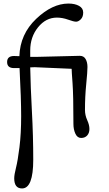

<svg xmlns="http://www.w3.org/2000/svg" viewBox="-20 -770 613 1080"><path d="M90 -387H59Q20 -387 20 -421Q20 -455 59 -455Q79 -455 89 -454Q93 -578 183.5 -664Q274 -750 365 -750Q401 -750 424.5 -737Q448 -724 448 -699.5Q448 -675 434.5 -661.5Q421 -648 408 -648Q395 -648 363 -659.5Q331 -671 300 -671Q238 -671 194 -616.5Q150 -562 150 -486V-450H182L429 -456Q451 -456 461.5 -438Q472 -420 472 -393Q472 -366 465 -296.5Q458 -227 458 -152Q458 -122 470.5 -94.5Q483 -67 483 -44.5Q483 -22 470.5 -8Q458 6 436.5 6Q415 6 404 -18Q393 -42 393 -73Q393 -236 388 -302.5Q383 -369 383 -383Q191 -392 175.5 -392Q160 -392 150 -391Q152 -282 159.5 -143.5Q167 -5 167 128Q167 290 104 290Q60 290 60 233Q60 213 70 173.5Q80 134 89.5 58Q99 -18 99 -117Q99 -216 90 -387Z"/></svg>

Font: Macondo
Style: Regular
Weight: 400
Version: Version 2.001